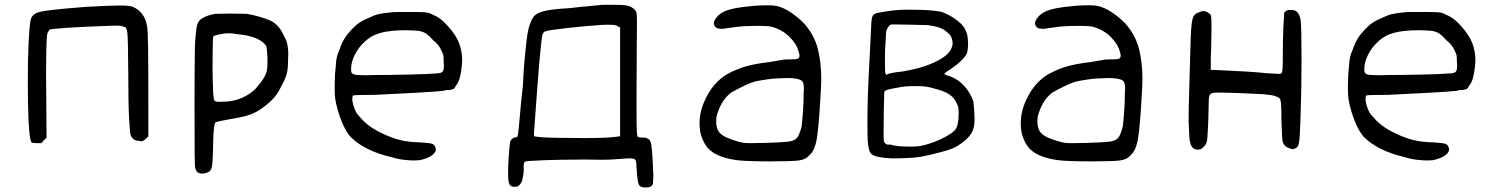

<svg xmlns="http://www.w3.org/2000/svg" viewBox="-20 -620 6356 812"><path d="M109.4 -535.2Q112.3 -547.9 121.1 -556.2Q129.9 -564.5 143.6 -568.4Q163.1 -574.2 214.4 -579.6Q265.6 -585 340.8 -590.8Q444.3 -596.7 484.9 -596.7Q525.4 -596.7 540 -591.8Q564.5 -582 580.6 -561.5Q596.7 -541 601.6 -510.7Q605.5 -496.1 606.4 -413.6Q607.4 -331.1 607.4 -168V-43L595.7 -32.2Q588.9 -26.4 585 -24.4Q581.1 -22.5 578.1 -22.5Q573.2 -22.5 568.4 -24.4Q554.7 -24.4 546.4 -30.3Q538.1 -36.1 532.2 -48.8Q529.3 -61.5 525.9 -121.6Q522.5 -181.6 522.5 -307.6Q521.5 -448.2 519 -477.5Q516.6 -506.8 503.9 -506.8H502Q496.1 -510.7 487.8 -511.2Q479.5 -511.7 472.7 -511.7Q460 -511.7 437.5 -510.7Q327.1 -506.8 264.2 -502.4Q201.2 -498 190.4 -495.1Q187.5 -492.2 185.5 -488.3Q183.6 -484.4 180.7 -480.5Q176.8 -463.9 175.8 -407.7Q174.8 -351.6 174.8 -310.5Q174.8 -256.8 175.8 -189.5L176.8 -37.1L165 -26.4L155.3 -14.6H133.8L113.3 -16.6L108.4 -31.2Q97.7 -83 97.7 -273.4Q97.7 -463.9 109.4 -535.2Z M802.7 -166Q802.7 -320.3 803.7 -377Q803.7 -433.6 806.6 -461.9Q810.5 -503.9 814 -515.1Q817.4 -526.4 825.2 -535.2Q835 -543.9 851.1 -550.8Q867.2 -557.6 889.6 -561.5Q918 -562.5 959 -562.5Q1000 -562.5 1023.4 -561.5Q1047.9 -557.6 1075.2 -549.8Q1102.5 -542 1123 -533.2Q1141.6 -524.4 1155.8 -508.8Q1169.9 -493.2 1180.7 -468.8Q1192.4 -448.2 1195.8 -429.7Q1199.2 -411.1 1199.2 -391.6Q1199.2 -378.9 1198.2 -364.3Q1198.2 -330.1 1192.9 -308.6Q1187.5 -287.1 1169.9 -255.9Q1156.2 -226.6 1140.6 -208.5Q1125 -190.4 1099.6 -170.9Q1070.3 -147.5 1040 -136.2Q1009.8 -125 953.1 -116.2Q930.7 -112.3 913.1 -108.4Q895.5 -104.5 892.6 -103.5Q888.7 -103.5 885.3 -80.6Q881.8 -57.6 880.9 8.8Q879.9 69.3 875.5 87.4Q871.1 105.5 857.4 109.4Q844.7 114.3 835 114.3Q829.1 114.3 819.8 111.3Q810.5 108.4 805.7 89.8Q803.7 86.9 803.2 29.3Q802.7 -28.3 802.7 -166ZM880.9 -250Q880.9 -226.6 882.8 -212.4Q884.8 -198.2 886.7 -194.3Q891.6 -190.4 898.9 -189.9Q906.2 -189.5 911.1 -189.5Q921.9 -189.5 938.5 -190.4Q974.6 -193.4 1003.4 -206.1Q1032.2 -218.8 1056.6 -240.2Q1070.3 -254.9 1085 -274.4Q1099.6 -293.9 1106.4 -312.5Q1110.4 -326.2 1110.8 -341.8Q1111.3 -357.4 1111.3 -363.3Q1111.3 -381.8 1109.4 -400.4Q1108.4 -416 1106.4 -422.9Q1104.5 -429.7 1099.6 -433.6Q1084 -451.2 1052.7 -461.9Q1021.5 -472.7 981.4 -475.6Q967.8 -478.5 958 -479Q948.2 -479.5 947.3 -479.5Q945.3 -479.5 940.4 -479Q935.5 -478.5 930.7 -478.5Q910.2 -475.6 897.5 -472.2Q884.8 -468.8 881.8 -465.8Q879.9 -454.1 879.4 -405.8Q878.9 -357.4 878.9 -339.8Q878.9 -287.1 880.9 -250Z M1395.5 -246.1V-264.6Q1395.5 -303.7 1400.4 -344.7Q1401.4 -367.2 1405.3 -381.8Q1409.2 -396.5 1417 -413.1Q1424.8 -437.5 1436.5 -456.5Q1448.2 -475.6 1467.8 -496.1Q1484.4 -513.7 1500.5 -524.4Q1516.6 -535.2 1543 -545.9Q1564.5 -556.6 1582.5 -560.5Q1600.6 -564.5 1629.9 -567.4Q1640.6 -569.3 1668 -569.3H1721.7Q1765.6 -569.3 1779.8 -567.9Q1793.9 -566.4 1804.7 -560.5Q1826.2 -551.8 1840.3 -541.5Q1854.5 -531.2 1874 -509.8Q1910.2 -469.7 1922.4 -435.1Q1934.6 -400.4 1934.6 -367.2Q1934.6 -352.5 1932.6 -337.9Q1929.7 -310.5 1924.3 -290.5Q1918.9 -270.5 1908.2 -257.8Q1903.3 -247.1 1898.4 -244.1Q1893.6 -241.2 1879.9 -239.3Q1872.1 -239.3 1866.2 -238.8Q1860.4 -238.3 1858.4 -236.3Q1839.8 -233.4 1735.8 -227.5Q1631.8 -221.7 1564.5 -218.8Q1530.3 -218.8 1505.4 -218.3Q1480.5 -217.8 1476.6 -216.8Q1471.7 -216.8 1470.7 -210.4Q1469.7 -204.1 1469.7 -201.2Q1469.7 -192.4 1473.6 -177.7Q1478.5 -160.2 1484.9 -147.9Q1491.2 -135.7 1504.9 -122.1Q1519.5 -104.5 1541 -88.4Q1562.5 -72.3 1590.8 -58.6Q1631.8 -38.1 1669.9 -28.3Q1708 -18.6 1761.7 -17.6Q1796.9 -15.6 1807.6 -11.7Q1818.4 -7.8 1821.3 2.9Q1823.2 7.8 1823.2 12.7Q1823.2 24.4 1806.6 37.1Q1790 49.8 1753.9 57.6Q1742.2 58.6 1729.5 58.6Q1712.9 58.6 1687 55.7Q1661.1 52.7 1628.9 43Q1573.2 29.3 1532.2 8.3Q1491.2 -12.7 1465.8 -38.1Q1444.3 -58.6 1424.8 -106.9Q1405.3 -155.3 1397.5 -203.1Q1395.5 -219.7 1395.5 -246.1ZM1464.8 -329.1V-323.2Q1464.8 -308.6 1476.6 -305.7Q1486.3 -301.8 1526.4 -301.8Q1542 -301.8 1562.5 -302.7Q1627 -302.7 1710 -304.7Q1793 -306.6 1828.1 -309.6Q1847.7 -310.5 1852.5 -317.9Q1857.4 -325.2 1857.4 -342.8Q1857.4 -348.6 1856.4 -356.4Q1856.4 -377 1855 -385.3Q1853.5 -393.6 1846.7 -406.2Q1841.8 -418 1834 -428.2Q1826.2 -438.5 1811.5 -450.2Q1793.9 -469.7 1782.7 -477.5Q1771.5 -485.4 1752 -489.3Q1742.2 -490.2 1726.6 -491.2Q1710.9 -492.2 1696.3 -492.2Q1629.9 -492.2 1589.4 -481Q1548.8 -469.7 1521.5 -442.4Q1497.1 -420.9 1481 -389.2Q1464.8 -357.4 1464.8 -329.1Z M2128.9 103.5Q2128.9 76.2 2131.8 39.1Q2134.8 -7.8 2137.7 -21.5Q2140.6 -29.3 2148.4 -34.7Q2156.2 -40 2163.1 -40Q2164.1 -39.1 2165 -39.1Q2168 -39.1 2170.4 -50.8Q2172.9 -62.5 2178.7 -131.8Q2180.7 -153.3 2182.1 -168.5Q2183.6 -183.6 2183.6 -185.5Q2183.6 -188.5 2186 -209Q2188.5 -229.5 2191.4 -257.8Q2193.4 -317.4 2200.2 -385.7Q2207 -454.1 2210.9 -477.5Q2213.9 -497.1 2221.2 -518.1Q2228.5 -539.1 2235.4 -546.9Q2245.1 -563.5 2277.8 -572.3Q2310.5 -581.1 2379.9 -585Q2395.5 -585.9 2418 -588.9Q2440.4 -591.8 2459 -592.8Q2476.6 -594.7 2490.7 -596.2Q2504.9 -597.7 2511.7 -597.7Q2515.6 -599.6 2534.2 -599.6H2577.1Q2613.3 -599.6 2625.5 -597.7Q2637.7 -595.7 2647.5 -591.8Q2656.2 -585.9 2661.1 -582.5Q2666 -579.1 2668.9 -572.3Q2672.9 -569.3 2673.3 -552.2Q2673.8 -535.2 2673.8 -518.6Q2673.8 -485.4 2672.9 -418Q2671.9 -273.4 2671.9 -190.4Q2671.9 -148.4 2672.4 -95.7Q2672.9 -43 2677.7 -41Q2679.7 -40 2685.5 -39.1Q2691.4 -38.1 2699.2 -38.1Q2705.1 -38.1 2710.4 -37.6Q2715.8 -37.1 2715.8 -35.2Q2718.8 -33.2 2720.7 -32.7Q2722.7 -32.2 2723.6 -30.3Q2726.6 -30.3 2729 -24.9Q2731.4 -19.5 2733.4 -14.6Q2738.3 14.6 2740.2 59.1Q2742.2 103.5 2743.2 125Q2742.2 145.5 2741.2 157.2Q2737.3 167 2731 169.9Q2724.6 172.9 2710 172.9Q2701.2 172.9 2696.3 171.4Q2691.4 169.9 2686.5 167Q2680.7 162.1 2677.7 146.5Q2674.8 130.9 2671.9 87.9Q2671.9 58.6 2665.5 54.2Q2659.2 49.8 2642.6 49.8Q2629.9 49.8 2608.4 51.8Q2587.9 53.7 2564.9 54.7Q2542 55.7 2531.2 55.7Q2497.1 54.7 2451.2 54.7Q2417 54.7 2350.6 55.7Q2284.2 56.6 2223.6 60.5Q2203.1 60.5 2198.7 65.4Q2194.3 70.3 2194.3 86.9Q2194.3 92.8 2195.3 101.6Q2193.4 123 2189.5 139.2Q2185.5 155.3 2174.8 164.1Q2172.9 167 2168.5 168.5Q2164.1 169.9 2159.2 169.9H2154.3Q2140.6 169.9 2134.8 159.7Q2128.9 149.4 2128.9 117.2ZM2238.3 -54.7V-43.9Q2260.7 -38.1 2342.8 -37.1Q2424.8 -36.1 2448.2 -36.1Q2543.9 -36.1 2581.1 -41L2602.5 -43.9V-503.9L2593.8 -507.8Q2587.9 -513.7 2573.7 -514.6Q2559.6 -515.6 2550.8 -515.6Q2538.1 -515.6 2524.4 -514.6Q2461.9 -510.7 2383.3 -502Q2304.7 -493.2 2289.1 -488.3Q2278.3 -486.3 2274.4 -473.1Q2270.5 -460 2266.6 -415Q2262.7 -379.9 2259.3 -338.4Q2255.9 -296.9 2249 -204.1Q2246.1 -166 2243.7 -131.8Q2241.2 -97.7 2240.2 -82Q2238.3 -65.4 2238.3 -54.7Z M2964.8 -204.1Q2998 -272.5 3055.7 -306.6Q3095.7 -328.1 3134.8 -339.4Q3173.8 -350.6 3233.4 -357.4Q3252.9 -361.3 3270.5 -363.8Q3288.1 -366.2 3294.9 -368.2Q3301.8 -368.2 3311 -368.7Q3320.3 -369.1 3329.1 -369.1Q3352.5 -369.1 3356.9 -373.5Q3361.3 -377.9 3361.3 -383.8Q3361.3 -390.6 3358.4 -399.4Q3352.5 -419.9 3343.8 -433.6Q3335 -447.3 3320.3 -462.9Q3304.7 -478.5 3285.2 -489.7Q3265.6 -501 3243.2 -506.8Q3225.6 -510.7 3187.5 -510.7Q3176.8 -510.7 3141.1 -509.8Q3105.5 -508.8 3055.7 -501Q3041 -498 3031.2 -498Q3025.4 -498 3017.1 -499.5Q3008.8 -501 3002.9 -508.8Q2999 -514.6 2999 -521.5Q2999 -531.2 3007.8 -543Q3022.5 -564.5 3053.2 -575.7Q3084 -586.9 3144.5 -592.8Q3176.8 -596.7 3198.2 -597.2Q3219.7 -597.7 3225.6 -597.7Q3251 -597.7 3264.6 -594.7Q3292 -588.9 3323.7 -567.9Q3355.5 -546.9 3380.9 -520.5Q3423.8 -471.7 3438.5 -414.1Q3453.1 -356.4 3453.1 -289.1Q3453.1 -262.7 3451.2 -232.4Q3443.4 -87.9 3434.6 -34.7Q3425.8 18.6 3401.4 38.1Q3387.7 54.7 3358.4 58.6Q3329.1 62.5 3233.4 62.5Q3184.6 62.5 3147.9 61Q3111.3 59.6 3098.6 57.6Q3059.6 52.7 3029.3 41.5Q2999 30.3 2982.4 14.6Q2966.8 2 2955.1 -22.5Q2943.4 -46.9 2940.4 -69.3Q2938.5 -84 2938.5 -98.6Q2938.5 -151.4 2964.8 -204.1ZM3008.8 -106.4Q3008.8 -74.2 3024.4 -57.6Q3043 -37.1 3104.5 -20.5Q3122.1 -15.6 3133.3 -15.1Q3144.5 -14.6 3155.3 -14.6Q3175.8 -14.6 3215.8 -15.6Q3287.1 -17.6 3313.5 -21Q3339.8 -24.4 3349.6 -36.1Q3355.5 -42 3360.8 -55.7Q3366.2 -69.3 3370.1 -85Q3373 -107.4 3376 -149.9Q3378.9 -192.4 3378.9 -228.5Q3379.9 -237.3 3379.9 -244.1Q3379.9 -264.6 3375 -273.4Q3370.1 -282.2 3355.5 -285.2Q3338.9 -290 3308.6 -290Q3295.9 -290 3261.7 -288.1Q3227.5 -286.1 3181.6 -277.3Q3159.2 -272.5 3128.4 -257.8Q3097.7 -243.2 3072.3 -228.5Q3048.8 -210.9 3033.2 -184.1Q3017.6 -157.2 3009.8 -124Q3008.8 -115.2 3008.8 -106.4Z M3648.4 -108.4Q3648.4 -210.9 3658.2 -384.8Q3663.1 -494.1 3665 -522.9Q3667 -551.8 3672.9 -555.7Q3676.8 -561.5 3688 -564.5Q3699.2 -567.4 3731.4 -572.3Q3770.5 -579.1 3825.2 -579.1Q3836.9 -579.1 3878.9 -578.1Q3920.9 -577.1 3960 -570.3Q3987.3 -561.5 4015.6 -542.5Q4043.9 -523.4 4057.6 -503.9Q4070.3 -481.4 4072.3 -462.4Q4074.2 -443.4 4074.2 -433.6Q4074.2 -415 4070.3 -397.5Q4065.4 -382.8 4043.9 -362.3Q4022.5 -341.8 3998 -326.2Q3986.3 -319.3 3980 -314Q3973.6 -308.6 3973.6 -306.6L3979.5 -303.7Q3985.4 -299.8 3994.1 -298.8Q4030.3 -286.1 4057.1 -257.3Q4084 -228.5 4096.7 -190.4Q4098.6 -171.9 4100.1 -150.9Q4101.6 -129.9 4101.6 -117.2Q4101.6 -105.5 4100.6 -94.7Q4097.7 -74.2 4089.8 -59.1Q4082 -43.9 4062.5 -27.3Q4043 -9.8 4020.5 2Q3998 13.7 3961.9 22.5Q3904.3 38.1 3874 43Q3843.8 47.9 3805.7 48.8Q3783.2 49.8 3763.7 49.8Q3727.5 49.8 3696.8 43.9Q3666 38.1 3660.2 24.4Q3649.4 5.9 3648.9 -48.8Q3648.4 -103.5 3648.4 -108.4ZM3716.8 -53.7Q3716.8 -30.3 3718.3 -22.9Q3719.7 -15.6 3726.6 -11.7Q3727.5 -10.7 3730.5 -9.3Q3733.4 -7.8 3737.3 -7.8Q3738.3 -8.8 3741.2 -8.8Q3742.2 -8.8 3746.6 -8.3Q3751 -7.8 3759.8 -4.9Q3779.3 -1 3801.8 -0.5Q3824.2 0 3828.1 0Q3864.3 0 3882.8 -4.9Q3921.9 -13.7 3961.4 -32.7Q4001 -51.8 4017.6 -68.4Q4026.4 -78.1 4030.3 -95.7Q4034.2 -113.3 4034.2 -138.7Q4034.2 -155.3 4033.2 -163.6Q4032.2 -171.9 4026.4 -182.6Q4015.6 -207 3994.1 -221.2Q3972.7 -235.4 3932.6 -245.1Q3900.4 -254.9 3875.5 -255.4Q3850.6 -255.9 3845.7 -255.9Q3807.6 -255.9 3773.4 -249Q3740.2 -243.2 3730 -239.3Q3719.7 -235.4 3719.7 -228.5Q3718.8 -216.8 3717.8 -156.7Q3716.8 -96.7 3716.8 -53.7ZM3726.6 -306.6Q3727.5 -302.7 3728.5 -302.7Q3729.5 -302.7 3730.5 -304.7Q3734.4 -307.6 3750 -311Q3765.6 -314.5 3794.9 -317.4Q3848.6 -326.2 3891.1 -340.3Q3933.6 -354.5 3965.8 -375Q3991.2 -392.6 4000 -408.2Q4008.8 -423.8 4008.8 -438.5Q4008.8 -442.4 4007.8 -447.3Q4004.9 -460.9 4001 -467.8Q3997.1 -474.6 3983.4 -485.4Q3970.7 -497.1 3952.1 -503.4Q3933.6 -509.8 3904.3 -513.7Q3872.1 -514.6 3829.6 -515.6Q3787.1 -516.6 3768.6 -516.6H3749Q3744.1 -514.6 3740.7 -511.2Q3737.3 -507.8 3733.4 -500Q3727.5 -493.2 3727.1 -477.1Q3726.6 -460.9 3722.7 -397.5V-335.9Q3722.7 -309.6 3726.6 -306.6Z M4323.2 -204.1Q4356.4 -272.5 4414.1 -306.6Q4454.1 -328.1 4493.2 -339.4Q4532.2 -350.6 4591.8 -357.4Q4611.3 -361.3 4628.9 -363.8Q4646.5 -366.2 4653.3 -368.2Q4660.2 -368.2 4669.4 -368.7Q4678.7 -369.1 4687.5 -369.1Q4710.9 -369.1 4715.3 -373.5Q4719.7 -377.9 4719.7 -383.8Q4719.7 -390.6 4716.8 -399.4Q4710.9 -419.9 4702.1 -433.6Q4693.4 -447.3 4678.7 -462.9Q4663.1 -478.5 4643.6 -489.7Q4624 -501 4601.6 -506.8Q4584 -510.7 4545.9 -510.7Q4535.2 -510.7 4499.5 -509.8Q4463.9 -508.8 4414.1 -501Q4399.4 -498 4389.6 -498Q4383.8 -498 4375.5 -499.5Q4367.2 -501 4361.3 -508.8Q4357.4 -514.6 4357.4 -521.5Q4357.4 -531.2 4366.2 -543Q4380.9 -564.5 4411.6 -575.7Q4442.4 -586.9 4502.9 -592.8Q4535.2 -596.7 4556.6 -597.2Q4578.1 -597.7 4584 -597.7Q4609.4 -597.7 4623 -594.7Q4650.4 -588.9 4682.1 -567.9Q4713.9 -546.9 4739.3 -520.5Q4782.2 -471.7 4796.9 -414.1Q4811.5 -356.4 4811.5 -289.1Q4811.5 -262.7 4809.6 -232.4Q4801.8 -87.9 4793 -34.7Q4784.2 18.6 4759.8 38.1Q4746.1 54.7 4716.8 58.6Q4687.5 62.5 4591.8 62.5Q4543 62.5 4506.3 61Q4469.7 59.6 4457 57.6Q4418 52.7 4387.7 41.5Q4357.4 30.3 4340.8 14.6Q4325.2 2 4313.5 -22.5Q4301.8 -46.9 4298.8 -69.3Q4296.9 -84 4296.9 -98.6Q4296.9 -151.4 4323.2 -204.1ZM4367.2 -106.4Q4367.2 -74.2 4382.8 -57.6Q4401.4 -37.1 4462.9 -20.5Q4480.5 -15.6 4491.7 -15.1Q4502.9 -14.6 4513.7 -14.6Q4534.2 -14.6 4574.2 -15.6Q4645.5 -17.6 4671.9 -21Q4698.2 -24.4 4708 -36.1Q4713.9 -42 4719.2 -55.7Q4724.6 -69.3 4728.5 -85Q4731.4 -107.4 4734.4 -149.9Q4737.3 -192.4 4737.3 -228.5Q4738.3 -237.3 4738.3 -244.1Q4738.3 -264.6 4733.4 -273.4Q4728.5 -282.2 4713.9 -285.2Q4697.3 -290 4667 -290Q4654.3 -290 4620.1 -288.1Q4585.9 -286.1 4540 -277.3Q4517.6 -272.5 4486.8 -257.8Q4456.1 -243.2 4430.7 -228.5Q4407.2 -210.9 4391.6 -184.1Q4376 -157.2 4368.2 -124Q4367.2 -115.2 4367.2 -106.4Z M5008.8 -218.8Q5010.7 -281.2 5014.6 -423.8Q5016.6 -509.8 5022.5 -535.6Q5028.3 -561.5 5046.9 -566.4Q5060.5 -573.2 5069.8 -573.2Q5079.1 -573.2 5088.9 -566.4Q5100.6 -561.5 5102.1 -549.3Q5103.5 -537.1 5103.5 -514.6V-488.3Q5102.5 -466.8 5102.5 -436.5Q5102.5 -406.2 5100.6 -381.8V-324.2H5117.2Q5185.5 -321.3 5242.7 -317.9Q5299.8 -314.5 5335.9 -310.5Q5377.9 -307.6 5389.2 -307.6Q5400.4 -307.6 5400.4 -312.5Q5403.3 -314.5 5404.3 -332Q5405.3 -349.6 5405.3 -393.6Q5405.3 -456.1 5407.7 -506.3Q5410.2 -556.6 5411.1 -566.4Q5413.1 -567.4 5415.5 -570.3Q5418 -573.2 5420.9 -575.2Q5423.8 -577.1 5429.7 -577.6Q5435.5 -578.1 5441.4 -578.1Q5456.1 -578.1 5465.8 -569.3Q5475.6 -560.5 5480.5 -536.1Q5484.4 -505.9 5484.4 -375.5Q5484.4 -245.1 5480.5 -131.8Q5477.5 -40 5474.1 -18.1Q5470.7 3.9 5457 7.8Q5452.1 10.7 5447.8 10.7Q5443.4 10.7 5435.5 7.8Q5422.9 3.9 5416 -2Q5409.2 -7.8 5405.3 -18.6Q5403.3 -22.5 5401.9 -46.9Q5400.4 -71.3 5399.4 -110.4Q5399.4 -168 5397.5 -184.1Q5395.5 -200.2 5391.6 -204.1Q5385.7 -210 5370.6 -214.4Q5355.5 -218.8 5320.3 -221.7Q5268.6 -224.6 5216.3 -226.6Q5164.1 -228.5 5140.6 -228.5H5125Q5103.5 -228.5 5097.7 -220.7Q5091.8 -212.9 5091.8 -185.5Q5091.8 -162.1 5090.3 -118.7Q5088.9 -75.2 5085.9 -33.2Q5084 -19.5 5081.5 -13.7Q5079.1 -7.8 5071.3 0Q5064.5 7.8 5059.1 10.3Q5053.7 12.7 5045.9 12.7Q5033.2 12.7 5025.4 5.9Q5017.6 -1 5013.7 -16.6Q5010.7 -25.4 5009.8 -43.9Q5008.8 -62.5 5006.8 -107.4Q5006.8 -155.3 5008.8 -218.8Z M5680.7 -246.1V-264.6Q5680.7 -303.7 5685.5 -344.7Q5686.5 -367.2 5690.4 -381.8Q5694.3 -396.5 5702.1 -413.1Q5710 -437.5 5721.7 -456.5Q5733.4 -475.6 5752.9 -496.1Q5769.5 -513.7 5785.6 -524.4Q5801.8 -535.2 5828.1 -545.9Q5849.6 -556.6 5867.7 -560.5Q5885.7 -564.5 5915 -567.4Q5925.8 -569.3 5953.1 -569.3H6006.8Q6050.8 -569.3 6064.9 -567.9Q6079.1 -566.4 6089.8 -560.5Q6111.3 -551.8 6125.5 -541.5Q6139.6 -531.2 6159.2 -509.8Q6195.3 -469.7 6207.5 -435.1Q6219.7 -400.4 6219.7 -367.2Q6219.7 -352.5 6217.8 -337.9Q6214.8 -310.5 6209.5 -290.5Q6204.1 -270.5 6193.4 -257.8Q6188.5 -247.1 6183.6 -244.1Q6178.7 -241.2 6165 -239.3Q6157.2 -239.3 6151.4 -238.8Q6145.5 -238.3 6143.6 -236.3Q6125 -233.4 6021 -227.5Q5917 -221.7 5849.6 -218.8Q5815.4 -218.8 5790.5 -218.3Q5765.6 -217.8 5761.7 -216.8Q5756.8 -216.8 5755.9 -210.4Q5754.9 -204.1 5754.9 -201.2Q5754.9 -192.4 5758.8 -177.7Q5763.7 -160.2 5770 -147.9Q5776.4 -135.7 5790 -122.1Q5804.7 -104.5 5826.2 -88.4Q5847.7 -72.3 5876 -58.6Q5917 -38.1 5955.1 -28.3Q5993.2 -18.6 6046.9 -17.6Q6082 -15.6 6092.8 -11.7Q6103.5 -7.8 6106.4 2.9Q6108.4 7.8 6108.4 12.7Q6108.4 24.4 6091.8 37.1Q6075.2 49.8 6039.1 57.6Q6027.3 58.6 6014.6 58.6Q5998 58.6 5972.2 55.7Q5946.3 52.7 5914.1 43Q5858.4 29.3 5817.4 8.3Q5776.4 -12.7 5751 -38.1Q5729.5 -58.6 5710 -106.9Q5690.4 -155.3 5682.6 -203.1Q5680.7 -219.7 5680.7 -246.1ZM5750 -329.1V-323.2Q5750 -308.6 5761.7 -305.7Q5771.5 -301.8 5811.5 -301.8Q5827.1 -301.8 5847.7 -302.7Q5912.1 -302.7 5995.1 -304.7Q6078.1 -306.6 6113.3 -309.6Q6132.8 -310.5 6137.7 -317.9Q6142.6 -325.2 6142.6 -342.8Q6142.6 -348.6 6141.6 -356.4Q6141.6 -377 6140.1 -385.3Q6138.7 -393.6 6131.8 -406.2Q6127 -418 6119.1 -428.2Q6111.3 -438.5 6096.7 -450.2Q6079.1 -469.7 6067.9 -477.5Q6056.6 -485.4 6037.1 -489.3Q6027.3 -490.2 6011.7 -491.2Q5996.1 -492.2 5981.4 -492.2Q5915 -492.2 5874.5 -481Q5834 -469.7 5806.6 -442.4Q5782.2 -420.9 5766.1 -389.2Q5750 -357.4 5750 -329.1Z"/></svg>

Font: JasonHandwriting4
Style: Regular
Weight: 400
Version: Version 1.01.21